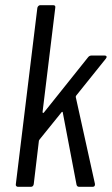

<svg xmlns="http://www.w3.org/2000/svg" viewBox="-20 -720 433 740"><path d="M41 -10 124 -690Q125 -694 128 -697Q131 -700 135 -700H185Q195 -700 193 -690L144 -288Q144 -286 145.5 -285Q147 -284 149 -286L320 -500Q325 -506 333 -506H383Q389 -506 390.5 -502.5Q392 -499 388 -494L274 -352Q272 -350 272 -346L346 -11V-9Q346 0 337 0H285Q277 0 275 -8L222 -286Q222 -289 220 -289Q218 -289 217 -287L133 -183L130 -178L110 -10Q108 0 99 0H49Q45 0 42.5 -3Q40 -6 41 -10Z"/></svg>

Font: Barlow Condensed
Style: Italic
Weight: 400
Width: 3
Italic angle: -7°
Designer: Jeremy Tribby
Foundry: Tribby Type
Version: Version 1.408